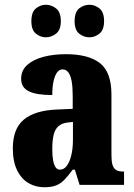

<svg xmlns="http://www.w3.org/2000/svg" viewBox="-20 -778 563 808"><path d="M166 10Q130 10 100 -7.5Q70 -25 52 -61.5Q34 -98 34 -154Q34 -236 80 -274.5Q126 -313 218 -317L286 -320V-374Q286 -412 281.5 -436.5Q277 -461 267.5 -473.5Q258 -486 243 -486Q230 -486 220.5 -473.5Q211 -461 205.5 -437Q200 -413 200 -378Q133 -378 101 -394Q69 -410 69 -446Q69 -482 95 -505Q121 -528 163.5 -539Q206 -550 257 -550Q353 -550 401 -512Q449 -474 449 -380V-126Q449 -99 453.5 -84Q458 -69 469 -62.5Q480 -56 499 -56H502V0H315L295 -64H286Q267 -38 251 -21.5Q235 -5 215.5 2.5Q196 10 166 10ZM232 -64Q249 -64 261 -80Q273 -96 280 -124.5Q287 -153 287 -191V-265L262 -262Q239 -259 225 -246Q211 -233 205.5 -209.5Q200 -186 200 -150Q200 -122 203.5 -103Q207 -84 214 -74Q221 -64 232 -64ZM357 -621Q332 -621 313 -636.5Q294 -652 294 -689Q294 -727 313 -742.5Q332 -758 357 -758Q379 -758 398.5 -742.5Q418 -727 418 -689Q418 -652 398.5 -636.5Q379 -621 357 -621ZM173 -621Q150 -621 131 -636.5Q112 -652 112 -689Q112 -727 131 -742.5Q150 -758 173 -758Q196 -758 216 -742.5Q236 -727 236 -689Q236 -652 216 -636.5Q196 -621 173 -621Z"/></svg>

Font: Noto Serif Khmer ExtraCondensed Black
Style: Regular
Weight: 900
Width: 2
Designer: Danh Hong and the Monotype Design Team
Foundry: Monotype Imaging Inc.
Version: Version 2.004